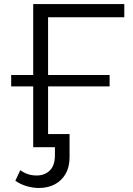

<svg xmlns="http://www.w3.org/2000/svg" viewBox="-20 -720 649 939"><path d="M142.4 0V-700H587.9V-635.7H215.1V0ZM170.4 199.3Q140.4 199.3 110.5 190.5Q80.5 181.8 55.1 164L79.3 112Q113.9 138.3 158.7 138.3Q199 138.3 223.8 113.6Q248.6 88.8 248.6 40.1V-16.5L271.4 0H142.4V-64.3H320.2V49.6Q320.2 96.7 300.8 130.3Q281.4 163.9 247.9 181.6Q214.4 199.3 170.4 199.3ZM34.7 -297.5V-353.3H516.1V-297.5Z"/></svg>

Font: Montserrat Alternates Thin
Style: Regular
Weight: 100
Designer: Julieta Ulanovsky
Foundry: Julieta Ulanovsky
Version: Version 9.000